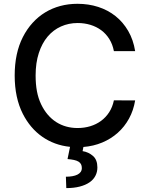

<svg xmlns="http://www.w3.org/2000/svg" viewBox="-20 -757 775 1000"><path d="M56.5 -363.6Q56.5 -480.5 99.1 -563.9Q120.4 -605.8 149.9 -638.1Q179.3 -670.5 215.6 -692.5Q251.8 -714.5 294.2 -725.9Q336.6 -737.2 383.5 -737.2Q441.1 -737.2 491.7 -720.9Q542.3 -704.5 581.7 -673.1Q621.1 -641.7 647.7 -595.9Q674.4 -550.1 683.9 -490.8H573.2Q566.4 -526.3 549.4 -553.6Q532.3 -581 507.5 -599.4Q482.6 -617.9 451.2 -627.5Q419.7 -637.1 384.6 -637.1Q337.7 -637.1 297.6 -619.1Q257.5 -601.2 228.2 -566.6Q198.9 -532 182.2 -480.8Q165.5 -429.7 165.5 -363.6Q165.5 -318.5 172.4 -281.8Q179.3 -245 194.2 -213.8Q208.8 -183.2 228.5 -160.2Q248.2 -137.1 272.5 -121.4Q296.9 -105.8 324.9 -98Q353 -90.2 384.2 -90.2Q419 -90.2 450.1 -99.6Q481.2 -109 506.2 -127.3Q531.2 -145.6 548.7 -172.6Q566.1 -199.6 573.2 -234.4L683.9 -234Q675.4 -182.2 652 -139.4Q628.6 -96.6 593.2 -65.2Q557.9 -33.7 512.4 -14.7Q467 4.3 414.4 8.5L410.2 30.2Q440.7 34.8 464.1 55Q487.2 74.9 487.2 115.1Q487.2 139.2 476.7 159.1Q466.3 179 445.8 193Q425.4 207 395.1 214.8Q364.7 222.7 325.3 222.7L323.2 163.4Q341.6 163.4 356.9 160.7Q372.2 158 383.2 152.5Q394.2 147 400.2 138.5Q406.2 130 406.2 118.3Q406.2 106.5 402 98.4Q397.7 90.2 388.7 84.7Q379.6 79.2 365.6 76.2Q351.6 73.2 331.7 71.4L344.8 7.8Q303.6 3.6 267 -9.9Q230.5 -23.4 199.4 -45.3Q168.3 -67.1 143.1 -96.9Q117.9 -126.8 99.1 -163.7Q56.5 -247.5 56.5 -363.6Z"/></svg>

Font: Inter P Medium
Style: Regular
Weight: 500
Designer: Rasmus Andersson
Foundry: rsms
Version: Version 3.018;git-588b23468